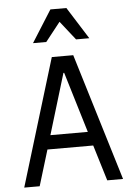

<svg xmlns="http://www.w3.org/2000/svg" viewBox="-62 -1007 725 1053"><g transform="rotate(-5 300.0 -480.5)"><path d="M113 0 173 -197H425L485 0H572L359 -700H241L28 0ZM196 -274 297 -608H301L402 -274ZM145 -785H218L300 -889L382 -785H455L344 -961H256Z"/></g></svg>

Font: CommitMono
Style: 400Regular
Weight: 400
Monospace: yes
Designer: Eigil Nikolajsen
Foundry: Eigil Nikolajsen
Version: Version 1.143